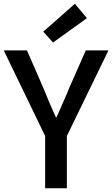

<svg xmlns="http://www.w3.org/2000/svg" viewBox="-23 -1005 599 1025"><path d="M-3 -736H121L206 -541Q223 -499 239.5 -460Q256 -421 275 -379H279Q297 -421 314.5 -460Q332 -499 349 -541L435 -736H556L334 -279V0H218V-279ZM208 -836 377 -985 441 -908 260 -778Z"/></svg>

Font: Kinto Sans Med
Style: Regular
Weight: 500
Designer: Authors: Ryoko NISHIZUKA  (kana & ideographs); Paul D. Hunt (Latin, Greek & Cyrillic); Wenlong ZHANG  (bopomofo); Sandol
Foundry: Adobe Systems Incorporated, ookami Inc.
Version: Version 0.001